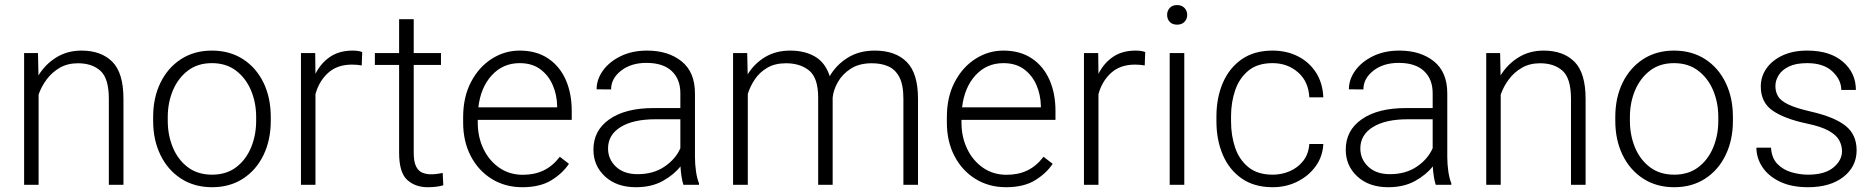

<svg xmlns="http://www.w3.org/2000/svg" viewBox="-20 -741 7521 770"><path d="M292.5 -487.3Q251 -487.3 219.7 -469.2Q188.5 -451.2 167.2 -422.6Q146 -394 134.8 -361.8V0H76.7V-528.3H132.3L134.3 -438.5Q161.6 -483.4 205.8 -510.7Q250 -538.1 306.6 -538.1Q385.7 -538.1 430.4 -493.4Q475.1 -448.7 475.1 -344.2V0H416.5V-344.7Q416.5 -426.3 383.1 -456.8Q349.6 -487.3 292.5 -487.3Z M594.2 -256.3V-272Q594.2 -349.1 623.5 -409.2Q652.8 -469.2 705.8 -503.7Q758.8 -538.1 829.6 -538.1Q901.4 -538.1 954.6 -503.7Q1007.8 -469.2 1036.9 -409.2Q1065.9 -349.1 1065.9 -272V-256.3Q1065.9 -179.7 1036.9 -119.4Q1007.8 -59.1 954.8 -24.7Q901.9 9.8 830.6 9.8Q759.3 9.8 706.1 -24.7Q652.8 -59.1 623.5 -119.4Q594.2 -179.7 594.2 -256.3ZM652.8 -272V-256.3Q652.8 -198.7 673.3 -149.4Q693.8 -100.1 733.4 -70.3Q772.9 -40.5 830.6 -40.5Q887.7 -40.5 927 -70.3Q966.3 -100.1 986.8 -149.4Q1007.3 -198.7 1007.3 -256.3V-272Q1007.3 -329.1 986.8 -378.2Q966.3 -427.2 926.8 -457.5Q887.2 -487.8 829.6 -487.8Q772.5 -487.8 733.2 -457.5Q693.8 -427.2 673.3 -378.2Q652.8 -329.1 652.8 -272Z M1432.6 -532.2 1430.7 -478.5Q1421.4 -480 1412.1 -481Q1402.8 -481.9 1391.6 -481.9Q1332.5 -481.9 1295.9 -448.7Q1259.3 -415.5 1245.1 -363.3V0H1187V-528.3H1244.1L1245.1 -444.8Q1266.6 -487.8 1303.5 -512.9Q1340.3 -538.1 1394 -538.1Q1418 -538.1 1432.6 -532.2Z M1748.5 -528.3V-480.5H1639.2V-128.9Q1639.2 -92.3 1648.7 -73.5Q1658.2 -54.7 1674.1 -48.3Q1689.9 -42 1708 -42Q1721.2 -42 1733.4 -43.7Q1745.6 -45.4 1755.4 -47.4L1757.8 2Q1732.4 9.8 1695.3 9.8Q1645 9.8 1612.8 -19.8Q1580.6 -49.3 1580.6 -128.9V-480.5H1483.4V-528.3H1580.6V-664.1H1639.2V-528.3Z M2074.7 9.8Q2005.9 9.8 1952.1 -23.4Q1898.4 -56.6 1867.9 -115.2Q1837.4 -173.8 1837.4 -249.5V-270.5Q1837.4 -352.1 1868.9 -412.1Q1900.4 -472.2 1952.1 -505.1Q2003.9 -538.1 2064 -538.1Q2131.3 -538.1 2178 -506.8Q2224.6 -475.6 2248.8 -421.1Q2272.9 -366.7 2272.9 -295.9V-260.3H1896V-249.5Q1896 -191.4 1918.9 -143.8Q1941.9 -96.2 1982.7 -68.1Q2023.4 -40 2077.1 -40Q2123.5 -40 2159.9 -57.4Q2196.3 -74.7 2225.1 -112.3L2261.7 -84Q2235.8 -45.4 2190.7 -17.8Q2145.5 9.8 2074.7 9.8ZM2064 -487.8Q1997.1 -487.8 1952.4 -439.2Q1907.7 -390.6 1898.4 -310.5H2214.4V-316.9Q2213.4 -361.3 2196.5 -400.1Q2179.7 -439 2146.7 -463.4Q2113.8 -487.8 2064 -487.8Z M2720.7 0Q2716.3 -13.7 2713.1 -33.4Q2710 -53.2 2709 -73.7Q2682.6 -40 2637.7 -15.1Q2592.8 9.8 2530.3 9.8Q2453.1 9.8 2406.5 -33.2Q2359.9 -76.2 2359.9 -140.6Q2359.9 -218.3 2424.3 -262.9Q2488.8 -307.6 2600.6 -307.6H2708.5V-367.2Q2708.5 -423.8 2673.6 -456.3Q2638.7 -488.8 2572.3 -488.8Q2510.7 -488.8 2470.7 -457.5Q2430.7 -426.3 2430.7 -382.3L2372.6 -382.8Q2372.6 -422.4 2397.9 -457.8Q2423.3 -493.2 2469 -515.6Q2514.6 -538.1 2575.2 -538.1Q2659.7 -538.1 2713.4 -495.1Q2767.1 -452.1 2767.1 -366.2V-110.8Q2767.1 -83.5 2771.2 -54.2Q2775.4 -24.9 2783.2 -6.3V0ZM2537.1 -42.5Q2600.6 -42.5 2645 -72.8Q2689.5 -103 2708.5 -146.5V-262.7H2608.9Q2519 -262.7 2468.8 -231.4Q2418.5 -200.2 2418.5 -145.5Q2418.5 -102.5 2450.2 -72.5Q2481.9 -42.5 2537.1 -42.5Z M3132.3 -487.3Q3088.4 -487.3 3057.9 -469.7Q3027.3 -452.1 3008.1 -424.1Q2988.8 -396 2979 -364.3V0H2919.9V-528.3H2976.6L2978.5 -442.9Q3004.9 -485.8 3048.1 -512Q3091.3 -538.1 3149.4 -538.1Q3207.5 -538.1 3248.8 -513.9Q3290 -489.7 3307.6 -435.5Q3333 -480 3378.9 -509Q3424.8 -538.1 3488.3 -538.1Q3570.8 -538.1 3616.2 -492.7Q3661.6 -447.3 3661.6 -344.7V0H3603V-345.2Q3603 -400.9 3586.7 -431.9Q3570.3 -462.9 3541.5 -475.3Q3512.7 -487.8 3474.1 -487.3Q3424.8 -486.8 3391.6 -465.3Q3358.4 -443.8 3340.3 -412.1Q3322.3 -380.4 3319.3 -349.6V0H3261.2V-349.6Q3261.2 -428.2 3225.3 -457.8Q3189.5 -487.3 3132.3 -487.3Z M4014.6 9.8Q3945.8 9.8 3892.1 -23.4Q3838.4 -56.6 3807.9 -115.2Q3777.3 -173.8 3777.3 -249.5V-270.5Q3777.3 -352.1 3808.8 -412.1Q3840.3 -472.2 3892.1 -505.1Q3943.8 -538.1 4003.9 -538.1Q4071.3 -538.1 4117.9 -506.8Q4164.6 -475.6 4188.7 -421.1Q4212.9 -366.7 4212.9 -295.9V-260.3H3835.9V-249.5Q3835.9 -191.4 3858.9 -143.8Q3881.8 -96.2 3922.6 -68.1Q3963.4 -40 4017.1 -40Q4063.5 -40 4099.9 -57.4Q4136.2 -74.7 4165 -112.3L4201.7 -84Q4175.8 -45.4 4130.6 -17.8Q4085.4 9.8 4014.6 9.8ZM4003.9 -487.8Q3937 -487.8 3892.3 -439.2Q3847.7 -390.6 3838.4 -310.5H4154.3V-316.9Q4153.3 -361.3 4136.5 -400.1Q4119.6 -439 4086.7 -463.4Q4053.7 -487.8 4003.9 -487.8Z M4572.8 -532.2 4570.8 -478.5Q4561.5 -480 4552.2 -481Q4543 -481.9 4531.7 -481.9Q4472.7 -481.9 4436 -448.7Q4399.4 -415.5 4385.3 -363.3V0H4327.1V-528.3H4384.3L4385.3 -444.8Q4406.7 -487.8 4443.6 -512.9Q4480.5 -538.1 4534.2 -538.1Q4558.1 -538.1 4572.8 -532.2Z M4660.6 -681.2Q4660.6 -697.8 4671.1 -709.2Q4681.6 -720.7 4700.7 -720.7Q4719.2 -720.7 4730.2 -709.2Q4741.2 -697.8 4741.2 -681.2Q4741.2 -664.6 4730.2 -653.3Q4719.2 -642.1 4700.7 -642.1Q4681.6 -642.1 4671.1 -653.3Q4660.6 -664.6 4660.6 -681.2ZM4729.5 -528.3V0H4670.9V-528.3Z M5084 -40.5Q5120.6 -40.5 5153.1 -54.7Q5185.5 -68.8 5206.8 -96.2Q5228 -123.5 5231 -163.6H5287.1Q5284.7 -113.3 5256.3 -74.2Q5228 -35.2 5182.9 -12.7Q5137.7 9.8 5084 9.8Q5009.8 9.8 4959.5 -25.4Q4909.2 -60.5 4883.8 -120.4Q4858.4 -180.2 4858.4 -253.9V-274.4Q4858.4 -348.6 4884 -408.4Q4909.7 -468.3 4959.7 -503.2Q5009.8 -538.1 5083.5 -538.1Q5140.1 -538.1 5185.3 -515.1Q5230.5 -492.2 5257.6 -450.2Q5284.7 -408.2 5287.1 -350.6H5231Q5227.5 -414.6 5185.3 -451.2Q5143.1 -487.8 5083.5 -487.8Q5023.4 -487.8 4986.8 -457.8Q4950.2 -427.7 4933.6 -379.2Q4917 -330.6 4917 -274.4V-253.9Q4917 -197.8 4933.3 -149.2Q4949.7 -100.6 4986.6 -70.6Q5023.4 -40.5 5084 -40.5Z M5737.8 0Q5733.4 -13.7 5730.2 -33.4Q5727.1 -53.2 5726.1 -73.7Q5699.7 -40 5654.8 -15.1Q5609.9 9.8 5547.4 9.8Q5470.2 9.8 5423.6 -33.2Q5377 -76.2 5377 -140.6Q5377 -218.3 5441.4 -262.9Q5505.9 -307.6 5617.7 -307.6H5725.6V-367.2Q5725.6 -423.8 5690.7 -456.3Q5655.8 -488.8 5589.4 -488.8Q5527.8 -488.8 5487.8 -457.5Q5447.8 -426.3 5447.8 -382.3L5389.6 -382.8Q5389.6 -422.4 5415 -457.8Q5440.4 -493.2 5486.1 -515.6Q5531.7 -538.1 5592.3 -538.1Q5676.8 -538.1 5730.5 -495.1Q5784.2 -452.1 5784.2 -366.2V-110.8Q5784.2 -83.5 5788.3 -54.2Q5792.5 -24.9 5800.3 -6.3V0ZM5554.2 -42.5Q5617.7 -42.5 5662.1 -72.8Q5706.5 -103 5725.6 -146.5V-262.7H5626Q5536.1 -262.7 5485.8 -231.4Q5435.5 -200.2 5435.5 -145.5Q5435.5 -102.5 5467.3 -72.5Q5499 -42.5 5554.2 -42.5Z M6156.2 -487.3Q6114.7 -487.3 6083.5 -469.2Q6052.2 -451.2 6031 -422.6Q6009.8 -394 5998.5 -361.8V0H5940.4V-528.3H5996.1L5998 -438.5Q6025.4 -483.4 6069.6 -510.7Q6113.8 -538.1 6170.4 -538.1Q6249.5 -538.1 6294.2 -493.4Q6338.9 -448.7 6338.9 -344.2V0H6280.3V-344.7Q6280.3 -426.3 6246.8 -456.8Q6213.4 -487.3 6156.2 -487.3Z M6458 -256.3V-272Q6458 -349.1 6487.3 -409.2Q6516.6 -469.2 6569.6 -503.7Q6622.6 -538.1 6693.4 -538.1Q6765.1 -538.1 6818.4 -503.7Q6871.6 -469.2 6900.6 -409.2Q6929.7 -349.1 6929.7 -272V-256.3Q6929.7 -179.7 6900.6 -119.4Q6871.6 -59.1 6818.6 -24.7Q6765.6 9.8 6694.3 9.8Q6623 9.8 6569.8 -24.7Q6516.6 -59.1 6487.3 -119.4Q6458 -179.7 6458 -256.3ZM6516.6 -272V-256.3Q6516.6 -198.7 6537.1 -149.4Q6557.6 -100.1 6597.2 -70.3Q6636.7 -40.5 6694.3 -40.5Q6751.5 -40.5 6790.8 -70.3Q6830.1 -100.1 6850.6 -149.4Q6871.1 -198.7 6871.1 -256.3V-272Q6871.1 -329.1 6850.6 -378.2Q6830.1 -427.2 6790.5 -457.5Q6751 -487.8 6693.4 -487.8Q6636.2 -487.8 6596.9 -457.5Q6557.6 -427.2 6537.1 -378.2Q6516.6 -329.1 6516.6 -272Z M7367.2 -134.8Q7367.2 -156.7 7356.4 -177.5Q7345.7 -198.2 7315.2 -215.8Q7284.7 -233.4 7226.1 -245.6Q7137.7 -264.2 7089.6 -296.9Q7041.5 -329.6 7041.5 -394.5Q7041.5 -434.1 7064.2 -466.6Q7086.9 -499 7128.7 -518.6Q7170.4 -538.1 7227.5 -538.1Q7319.3 -538.1 7371.1 -493.2Q7422.9 -448.2 7422.9 -380.4H7364.3Q7364.3 -420.9 7328.9 -454.3Q7293.5 -487.8 7227.5 -487.8Q7182.1 -487.8 7154.1 -474.1Q7126 -460.4 7113 -439.2Q7100.1 -418 7100.1 -396Q7100.1 -373 7110.6 -355Q7121.1 -336.9 7151.4 -322.3Q7181.6 -307.6 7240.7 -293.9Q7336.9 -272 7381.3 -236.6Q7425.8 -201.2 7425.8 -138.2Q7425.8 -72.8 7372.8 -31.5Q7319.8 9.8 7231 9.8Q7164.1 9.8 7117.7 -12.7Q7071.3 -35.2 7047.6 -71.5Q7023.9 -107.9 7023.9 -148.9H7082.5Q7085 -107.4 7107.9 -83.7Q7130.9 -60.1 7164.3 -50.3Q7197.8 -40.5 7231 -40.5Q7297.9 -40.5 7332.5 -69.1Q7367.2 -97.7 7367.2 -134.8Z"/></svg>

Font: Vazirmatn RD ExtraLight
Style: Regular
Weight: 200
Designer: Saber Rastikerdar
Foundry: Saber Rastikerdar
Version: Version 32.102